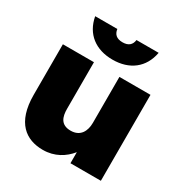

<svg xmlns="http://www.w3.org/2000/svg" viewBox="-172 -863 958 1006"><g transform="rotate(30 307.0 -360.0)"><path d="M230 -238V-520H42V-214C42 -46 125 12 227 12C298 12 352 -22 388 -67V0H572V-520H384V-242C384 -194 363 -148 303 -148C243 -148 230 -190 230 -238ZM115 -732C133 -634 205 -580 307 -580C409 -580 481 -634 499 -732H365C361 -702 343 -685 307 -685C271 -685 253 -702 249 -732Z"/></g></svg>

Font: Aspekta 900
Style: Regular
Weight: 900
Designer: Ivo Dolenc
Version: Version 2.000